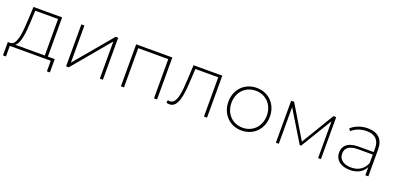

<svg xmlns="http://www.w3.org/2000/svg" viewBox="1 -1314 4585 2235"><g transform="rotate(20 2293.0 -196.5)"><path d="M101 -34C160 -72 173 -216 179 -348L185 -486H468V-34ZM47 0H554V131H591V-34H506V-520H151L143 -349C135 -195 122 -39 42 -34H10V131H47Z M777 0 1162 -460V0H1200V-520H1168L782 -60V-520H744V0Z M1461 -486H1833V0H1871V-520H1423V0H1461Z M1987 -2C2001 2 2014 4 2026 4C2132 4 2151 -159 2161 -340L2169 -486H2452V0H2490V-520H2134L2125 -345C2117 -186 2106 -31 2016 -31C2009 -31 2000 -33 1991 -35Z M2917 4C3065 4 3174 -106 3174 -260C3174 -415 3065 -524 2917 -524C2770 -524 2660 -415 2660 -260C2660 -106 2770 4 2917 4ZM2917 -31C2792 -31 2698 -125 2698 -260C2698 -396 2792 -489 2917 -489C3042 -489 3136 -396 3136 -260C3136 -125 3042 -31 2917 -31Z M3379 -454 3613 -69H3631L3866 -456V0H3901V-520H3867L3623 -115L3380 -520H3343V0H3379Z M4450 -151C4418 -73 4357 -28 4263 -28C4167 -28 4111 -74 4111 -146C4111 -209 4153 -256 4264 -256H4450ZM4260 4C4353 4 4418 -36 4451 -100V0H4488V-334C4488 -459 4419 -524 4293 -524C4213 -524 4138 -495 4088 -449L4108 -421C4152 -462 4217 -489 4291 -489C4395 -489 4450 -436 4450 -335V-287H4264C4122 -287 4073 -221 4073 -144C4073 -56 4143 4 4260 4Z"/></g></svg>

Font: Montserrat-Alt1 ExtLt
Style: Regular
Weight: 200
Designer: Differentunic
Foundry: Differentunic
Version: Version 7.222